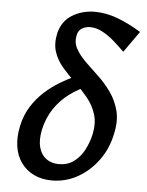

<svg xmlns="http://www.w3.org/2000/svg" viewBox="-52 -754 616 807"><g transform="rotate(5 256.0 -350.0)"><path d="M197 11Q154 11 121 -5Q88 -21 67 -50Q46 -79 40 -118.5Q34 -158 44 -205Q54 -252 77 -288.5Q100 -325 130.5 -352.5Q161 -380 192.5 -399Q224 -418 250.5 -430Q277 -442 292 -448L321 -399Q277 -383 238.5 -354.5Q200 -326 174 -287Q148 -248 137 -198Q128 -153 136.5 -122.5Q145 -92 167 -76Q189 -60 220 -60Q257 -60 283.5 -79.5Q310 -99 326.5 -130.5Q343 -162 351 -197Q361 -246 349 -283Q337 -320 312 -350.5Q287 -381 257.5 -409Q228 -437 203.5 -465.5Q179 -494 167.5 -528.5Q156 -563 166 -608Q179 -660 221 -685.5Q263 -711 316 -711Q363 -711 411.5 -693Q460 -675 512 -643L449 -554Q428 -575 404 -596Q380 -617 354 -631Q328 -645 302 -645Q283 -645 267.5 -636Q252 -627 248 -607Q241 -576 255.5 -549.5Q270 -523 296.5 -497Q323 -471 352.5 -443.5Q382 -416 406.5 -381.5Q431 -347 442 -304Q453 -261 440 -205Q427 -142 390.5 -93Q354 -44 304 -16.5Q254 11 197 11Z"/></g></svg>

Font: Ysabeau Infant SemiBold
Style: Italic
Weight: 600
Italic angle: -12°
Designer: Christian Thalmann (Catharsis Fonts)
Version: Version 2.002; featfreeze: ss01,ss02,lnum